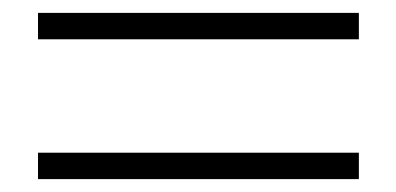

<svg xmlns="http://www.w3.org/2000/svg" viewBox="-20 -508 615 298"><path d="M39 -271H537V-230H39ZM39 -488H537V-447H39Z"/></svg>

Font: GL-CurulMinamoto Light
Style: Regular
Weight: 300
Designer: Eunice (kana); Ryoko NISHIZUKA 西塚涼子 (ideographs); Frank Grießhammer (Latin, Greek & Cyrillic); Wenlong ZHANG
Foundry: Gutenberg Labo; Adobe
Version: Version 1.002